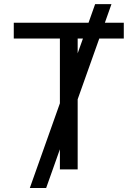

<svg xmlns="http://www.w3.org/2000/svg" viewBox="-20 -840 682 952"><path d="M277 -327.8V-649.1H48.3V-727.3H419L451.7 -819.6H532.7L500 -727.3H593.8V-649.1H472.3L365.1 -347.7V0H277V-99.8L208.8 92.3H127.8ZM391.3 -649.1H365.1V-575.6Z"/></svg>

Font: Fast_Sans-Dotted
Style: Regular
Weight: 400
Version: Version 3.018